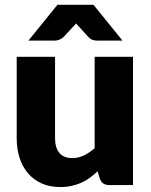

<svg xmlns="http://www.w3.org/2000/svg" viewBox="-20 -748 610 776"><path d="M517.5 -518.5V0H421.5Q392.5 0 383.5 -26L374.5 -56Q359.5 -41.5 343.5 -29.8Q327.5 -18 309.2 -9.8Q291 -1.5 269.8 3.2Q248.5 8 223.5 8Q181 8 148.2 -6.8Q115.5 -21.5 93 -48Q70.5 -74.5 59 -110.5Q47.5 -146.5 47.5 -189.5V-518.5H202.5V-189.5Q202.5 -151 220 -130Q237.5 -109 271.5 -109Q297 -109 319.2 -119.8Q341.5 -130.5 362.5 -149V-518.5ZM475 -584H372Q363 -584 354.5 -586.8Q346 -589.5 337.5 -598L300 -639.5Q297 -642.5 293.8 -646Q290.5 -649.5 287.5 -653.5Q284.5 -649.5 281.2 -646Q278 -642.5 275 -639.5L236.5 -598Q229 -591 220 -587.5Q211 -584 202 -584H95L212 -728.5H358Z"/></svg>

Font: Lato 2
Style: Regular
Weight: 900
Designer: Lukasz Dziedzic with Adam Twardoch and Botio Nikoltchev
Foundry: tyPoland Lukasz Dziedzic
Version: Version 2.015; 2015-08-06; http://www.latofonts.com/